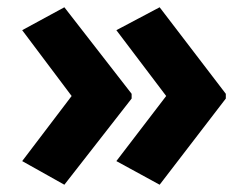

<svg xmlns="http://www.w3.org/2000/svg" viewBox="-20 -555 686 528"><path d="M419 -47 300 -112 437 -291 300 -472 419 -535 601 -297V-284ZM157 -47 41 -112 177 -291 41 -472 157 -535 342 -297V-284Z"/></svg>

Font: Menbere
Style: Regular
Weight: 400
Designer: Aleme Tadesse
Foundry: Sorkin Type Co
Version: Version 1.000